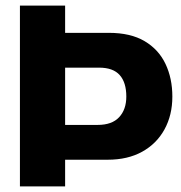

<svg xmlns="http://www.w3.org/2000/svg" viewBox="-20 -664 646 684"><path d="M51 0V-644H212V-547H368Q445 -547 495 -517.5Q545 -488 569.5 -436.5Q594 -385 594 -320Q594 -254 566 -203Q538 -152 486.5 -123.5Q435 -95 364 -95H212V0ZM212 -219H328Q379 -219 404.5 -246.5Q430 -274 430 -320Q430 -370 406.5 -396.5Q383 -423 333 -423H212Z"/></svg>

Font: Kanit SemiBold
Style: Regular
Weight: 600
Designer: Katatrad Team
Foundry: CadsonDemak
Version: Version 2.000; ttfautohint (v1.8.3)